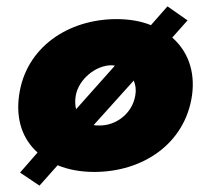

<svg xmlns="http://www.w3.org/2000/svg" viewBox="-20 -530 626 603"><path d="M40 -231C29 -153 52 -92 98 -51L43 12L104 53L161 -11C195 3 234 10 276 10C428 10 561 -78 583 -230C594 -308 568 -371 521 -412L569 -466L506 -510L454 -451C422 -464 385 -470 346 -470C195 -470 61 -382 40 -231ZM218 -230C227 -281 281 -326 332 -325C337 -324 339 -324 341 -324L219 -187C216 -199 215 -214 218 -230ZM290 -136C285 -136 279 -136 274 -137L400 -277C406 -263 408 -247 405 -231C396 -173 343 -134 290 -136Z"/></svg>

Font: Jost* Black
Style: Italic
Weight: 900
Italic angle: -10°
Version: Version 3.7